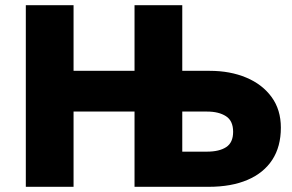

<svg xmlns="http://www.w3.org/2000/svg" viewBox="-20 -720 1124 740"><path d="M498.5 0V-700H682.5V-135.5H777.5Q825 -135.5 851.8 -153Q878.5 -170.5 878.5 -212Q878.5 -254.5 850.8 -272.2Q823 -290 778.5 -290H223.5V-447H788.5Q867 -447 929 -421Q991 -395 1026.8 -346Q1062.5 -297 1062.5 -228Q1062.5 -155 1029.5 -104.2Q996.5 -53.5 934.2 -26.8Q872 0 784 0ZM79.5 0V-700H263.5V0Z"/></svg>

Font: Geologica Roman ExtraBold
Style: Regular
Weight: 800
Designer: Sindre Bremnes, Frode Helland
Foundry: Monokrom Skriftforlag AS
Version: Version 1.010;gftools[0.9.28]